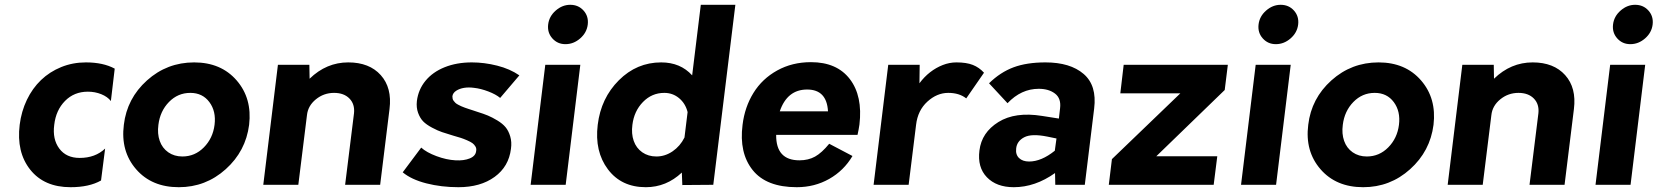

<svg xmlns="http://www.w3.org/2000/svg" viewBox="-20 -770 6907 800"><path d="M274 10Q164 10 106 -63Q48 -136 62 -250Q69 -306 92 -354Q115 -402 151 -436.5Q187 -471 235 -490.5Q283 -510 338 -510Q410 -510 458 -484L442 -349Q428 -367 402 -377.5Q376 -388 346 -388Q289 -388 251 -349.5Q213 -311 206 -250Q198 -190 227 -151Q256 -112 312 -112Q377 -112 418 -151L401 -18Q352 10 274 10Z M725 10Q612 10 547 -65Q482 -140 496 -250Q509 -360 592.5 -435Q676 -510 789 -510Q901 -510 966 -435Q1031 -360 1018 -250Q1004 -140 920.5 -65Q837 10 725 10ZM740 -118Q792 -118 829.5 -156Q867 -194 874 -250Q881 -306 852.5 -344.5Q824 -383 773 -383Q721 -383 684 -345Q647 -307 640 -250Q635 -213 645.5 -183Q656 -153 681 -135.5Q706 -118 740 -118Z M1431 -510Q1519 -510 1566.5 -457Q1614 -404 1603 -316L1564 0H1418L1455 -298Q1459 -336 1436 -359.5Q1413 -383 1372 -383Q1329 -383 1296 -356Q1263 -329 1259 -290L1223 0H1077L1138 -500H1269L1270 -442Q1340 -510 1431 -510Z M1890 10Q1819 10 1756.5 -6Q1694 -22 1658 -52L1735 -155Q1757 -135 1798.5 -119.5Q1840 -104 1878 -102Q1913 -100 1937.5 -110Q1962 -120 1964 -141Q1966 -151 1961 -159.5Q1956 -168 1948.5 -173.5Q1941 -179 1926 -185.5Q1911 -192 1900 -195.5Q1889 -199 1868 -205Q1839 -214 1822 -219.5Q1805 -225 1780.5 -238Q1756 -251 1743 -264.5Q1730 -278 1722 -300Q1714 -322 1717 -349Q1723 -397 1753 -433.5Q1783 -470 1833 -490Q1883 -510 1946 -510Q1998 -510 2051.5 -496.5Q2105 -483 2144 -456L2064 -362Q2046 -377 2014.5 -389Q1983 -401 1955 -404Q1933 -407 1914 -404Q1895 -401 1881 -392Q1867 -383 1865 -369Q1865 -363 1866 -358.5Q1867 -354 1870.5 -349.5Q1874 -345 1877.5 -341.5Q1881 -338 1888.5 -334Q1896 -330 1901.5 -327.5Q1907 -325 1916.5 -321.5Q1926 -318 1932.5 -316Q1939 -314 1951 -310Q1963 -306 1969 -304Q1995 -296 2013 -288.5Q2031 -281 2052.5 -268Q2074 -255 2086.5 -240Q2099 -225 2106 -201.5Q2113 -178 2109 -150Q2100 -76 2041 -33Q1982 10 1890 10Z M2336 -586Q2303 -586 2281.5 -610Q2260 -634 2264 -668Q2268 -702 2295.5 -726Q2323 -750 2356 -750Q2390 -750 2411.5 -726Q2433 -702 2429 -668Q2425 -634 2397.5 -610Q2370 -586 2336 -586ZM2191 0 2252 -500H2398L2337 0Z M2900 -750H3044L2952 0L2823 1L2821 -51Q2756 10 2671 10Q2569 10 2513 -64.5Q2457 -139 2470.5 -250Q2484 -361 2558.5 -435.5Q2633 -510 2735 -510Q2815 -510 2864 -456ZM2715 -118Q2751 -118 2782.5 -139.5Q2814 -161 2832 -197L2845 -303Q2836 -339 2809.5 -361Q2783 -383 2748 -383Q2696 -383 2659 -345Q2622 -307 2615 -250Q2610 -213 2620.5 -183Q2631 -153 2656 -135.5Q2681 -118 2715 -118Z M3561 -251Q3558 -230 3553 -208H3214Q3213 -102 3311 -102Q3348 -102 3376 -117.5Q3404 -133 3435 -171L3532 -120Q3496 -59 3435 -24.5Q3374 10 3300 10Q3173 10 3116 -61.5Q3059 -133 3074 -250Q3083 -324 3119.5 -383Q3156 -442 3218.5 -476.5Q3281 -511 3359 -511Q3467 -511 3521 -440.5Q3575 -370 3561 -251ZM3343 -397Q3260 -397 3229 -306H3430Q3425 -397 3343 -397Z M3965 -510Q4007 -510 4033.5 -499.5Q4060 -489 4080 -467L4006 -360Q3977 -383 3931 -383Q3884 -383 3844 -346.5Q3804 -310 3797 -250L3766 0H3620L3681 -500H3812L3811 -423Q3831 -450 3855.5 -469Q3880 -488 3908 -499Q3936 -510 3965 -510Z M4336 -510Q4439 -510 4495 -462Q4551 -414 4539 -318L4500 0H4377L4376 -49Q4293 10 4204 10Q4132 10 4092 -31.5Q4052 -73 4061 -143Q4070 -218 4140 -261.5Q4210 -305 4322 -287L4392 -276L4397 -319Q4402 -360 4376 -380Q4350 -400 4308 -400Q4235 -400 4178 -340L4101 -423Q4148 -469 4203 -489.5Q4258 -510 4336 -510ZM4214 -151Q4211 -126 4226 -111.5Q4241 -97 4268 -97Q4319 -97 4375 -142L4382 -193L4343 -201Q4278 -214 4247.5 -198Q4217 -182 4214 -151Z M4600 0 4613 -107 4898 -381H4648L4662 -500H5096L5083 -395L4798 -119H5052L5037 0Z M5296 -586Q5263 -586 5241.5 -610Q5220 -634 5224 -668Q5228 -702 5255.5 -726Q5283 -750 5316 -750Q5350 -750 5371.5 -726Q5393 -702 5389 -668Q5385 -634 5357.5 -610Q5330 -586 5296 -586ZM5151 0 5212 -500H5358L5297 0Z M5660 10Q5547 10 5482 -65Q5417 -140 5431 -250Q5444 -360 5527.5 -435Q5611 -510 5724 -510Q5836 -510 5901 -435Q5966 -360 5953 -250Q5939 -140 5855.5 -65Q5772 10 5660 10ZM5675 -118Q5727 -118 5764.5 -156Q5802 -194 5809 -250Q5816 -306 5787.5 -344.5Q5759 -383 5708 -383Q5656 -383 5619 -345Q5582 -307 5575 -250Q5570 -213 5580.5 -183Q5591 -153 5616 -135.5Q5641 -118 5675 -118Z M6366 -510Q6454 -510 6501.5 -457Q6549 -404 6538 -316L6499 0H6353L6390 -298Q6394 -336 6371 -359.5Q6348 -383 6307 -383Q6264 -383 6231 -356Q6198 -329 6194 -290L6158 0H6012L6073 -500H6204L6205 -442Q6275 -510 6366 -510Z M6773 -586Q6740 -586 6718.5 -610Q6697 -634 6701 -668Q6705 -702 6732.5 -726Q6760 -750 6793 -750Q6827 -750 6848.5 -726Q6870 -702 6866 -668Q6862 -634 6834.5 -610Q6807 -586 6773 -586ZM6628 0 6689 -500H6835L6774 0Z"/></svg>

Font: Orkney
Style: BoldItalic
Weight: 700
Designer: Samuel Oakes and Alfredo Marco Pradil
Foundry: Alfredo Marco Pradil
Version: 1.0; ttfautohint (v1.5)